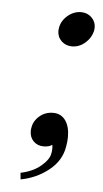

<svg xmlns="http://www.w3.org/2000/svg" viewBox="-44 -437 313 583"><g transform="rotate(5 112.5 -146.0)"><path d="M173 -26Q173 -12 170 4Q163 47 126 76.5Q89 106 41 115L39 95Q77 87 100.5 67Q124 47 127 29Q130 17 128 2Q118 9 102 9Q83 9 71 -3Q59 -15 59 -34Q59 -41 60 -44Q63 -65 80.5 -80Q98 -95 122 -95Q146 -95 159.5 -76.5Q173 -58 173 -26ZM117 -354Q121 -376 139.5 -391.5Q158 -407 180 -407Q199 -407 212 -394.5Q225 -382 225 -363Q225 -362 224.5 -359Q224 -356 224 -354Q219 -332 201 -316.5Q183 -301 161 -301Q142 -301 129 -313.5Q116 -326 116 -345Q116 -346 116.5 -349Q117 -352 117 -354Z"/></g></svg>

Font: Linux Libertine O
Style: Italic
Weight: 400
Italic angle: -12°
Designer: Philipp H. Poll
Foundry: Philipp H. Poll
Version: Version 5.1.6